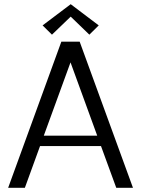

<svg xmlns="http://www.w3.org/2000/svg" viewBox="-20 -900 674 920"><path d="M19 0ZM453.1 -778.3 408.2 -733.9 318.8 -820.3 229 -733.9 184.1 -778.3 318.8 -879.9ZM19 0 273.9 -700.2H361.8L617.2 0H537.1L463.9 -200.2H171.9L99.1 0ZM317.9 -601.1 189.9 -250H445.8Z"/></svg>

Font: Pfennig
Style: Medium
Weight: 500
Version: Version 20120410 ; ttfautohint (v0.8)